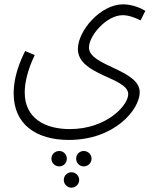

<svg xmlns="http://www.w3.org/2000/svg" viewBox="-20 -593 717 885"><path d="M43 -162C43 -18 149 52 297 52C510 52 624 -89 624 -168C624 -273 390 -288 390 -374C390 -428 470 -523 546 -523C574 -523 607 -510 628 -499L650 -543C631 -555 590 -573 547 -573C444 -573 339 -452 339 -367C339 -245 571 -237 571 -159C571 -107 471 2 302 2C187 2 94 -48 94 -167C94 -217 110 -276 140 -339L96 -358C50 -267 43 -202 43 -162ZM366 103C346 103 331 119 331 138C331 158 346 174 366 174C386 174 402 158 402 138C402 119 386 103 366 103ZM253 103C233 103 217 119 217 138C217 158 233 174 253 174C273 174 288 158 288 138C288 119 273 103 253 103ZM309 201C290 201 274 217 274 236C274 256 290 272 309 272C329 272 345 256 345 236C345 217 329 201 309 201Z"/></svg>

Font: Noto Sans Arabic UI Cn Lt
Style: Regular
Weight: 300
Width: 3
Designer: Monotype Design Team, Nadine Chahine and Nizar Qandah
Foundry: Monotype Imaging Inc.
Version: Version 2.010